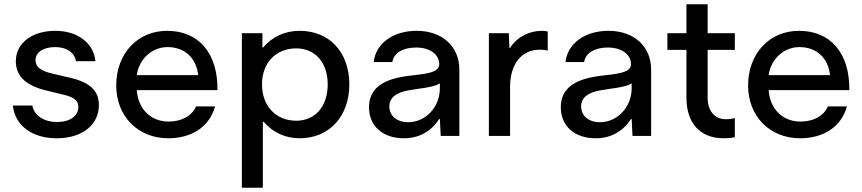

<svg xmlns="http://www.w3.org/2000/svg" viewBox="-20 -635 4029 897"><path d="M245 11C363 11 442 -51 442 -144C442 -209 403 -249 311 -271L225 -291C168 -304 146 -324 146 -353C146 -391 182 -415 238 -415C291 -415 328 -390 335 -349H426C417 -434 343 -491 238 -491C129 -491 54 -433 54 -349C54 -281 98 -236 197 -212L283 -191C327 -180 346 -164 346 -135C346 -93 307 -65 246 -65C185 -65 139 -96 131 -142H40C50 -49 129 11 245 11Z M761 -491C622 -491 523 -384 523 -236C523 -92 624 11 766 11C877 11 959 -44 985 -138H896C877 -94 829 -67 768 -67C684 -67 625 -126 619 -214H996C998 -387 908 -491 761 -491ZM763 -415C843 -415 897 -364 906 -284H619C629 -357 688 -415 763 -415Z M1380 -491C1313 -491 1253 -465 1209 -413H1206V-480H1110V242H1208V-66H1212C1256 -14 1316 11 1380 11C1518 11 1612 -91 1612 -241C1612 -391 1519 -491 1380 -491ZM1364 -71C1269 -71 1204 -140 1204 -241C1204 -341 1269 -409 1364 -409C1453 -409 1511 -342 1511 -241C1511 -138 1453 -71 1364 -71Z M1927 -491C1815 -491 1735 -431 1726 -345H1813C1819 -387 1862 -413 1924 -413C1988 -413 2032 -381 2032 -335C2032 -292 1960 -290 1884 -280C1761 -264 1704 -217 1704 -134C1704 -45 1769 11 1867 11C1938 11 1994 -21 2032 -79H2035L2039 0H2126V-310C2126 -419 2045 -491 1927 -491ZM1887 -64C1835 -64 1799 -93 1799 -138C1799 -178 1830 -203 1889 -213C1936 -222 2000 -225 2035 -245V-223C2035 -133 1967 -64 1887 -64Z M2512 -491C2452 -491 2395 -462 2362 -410H2360L2357 -480H2264V0H2363V-228C2363 -337 2417 -403 2503 -403C2513 -403 2528 -401 2539 -399V-488C2528 -490 2520 -491 2512 -491Z M2823 -491C2711 -491 2631 -431 2622 -345H2709C2715 -387 2758 -413 2820 -413C2884 -413 2928 -381 2928 -335C2928 -292 2856 -290 2780 -280C2657 -264 2600 -217 2600 -134C2600 -45 2665 11 2763 11C2834 11 2890 -21 2928 -79H2931L2935 0H3022V-310C3022 -419 2941 -491 2823 -491ZM2783 -64C2731 -64 2695 -93 2695 -138C2695 -178 2726 -203 2785 -213C2832 -222 2896 -225 2931 -245V-223C2931 -133 2863 -64 2783 -64Z M3413 -480H3286V-615H3187V-480H3098V-402H3187V-178C3187 -64 3247 11 3361 11C3376 11 3394 10 3413 6V-83C3397 -80 3385 -78 3370 -78C3319 -78 3286 -117 3286 -178V-402H3413Z M3713 -491C3574 -491 3475 -384 3475 -236C3475 -92 3576 11 3718 11C3829 11 3911 -44 3937 -138H3848C3829 -94 3781 -67 3720 -67C3636 -67 3577 -126 3571 -214H3948C3950 -387 3860 -491 3713 -491ZM3715 -415C3795 -415 3849 -364 3858 -284H3571C3581 -357 3640 -415 3715 -415Z"/></svg>

Font: UULA Sans Medium
Style: Regular
Weight: 500
Designer: Mohamed Gaber, Laura Garcia Mut
Foundry: Kief Type Foundry
Version: Version 3.006;hotconv 1.0.109;makeotfexe 2.5.65596